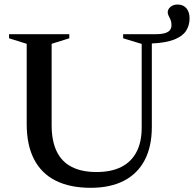

<svg xmlns="http://www.w3.org/2000/svg" viewBox="-20 -840 879 870"><path d="M757 -726Q757 -740.5 752.8 -750.5Q748.5 -760.5 744.2 -768.2Q740 -776 740 -784Q740 -798.5 752.8 -809Q765.5 -819.5 784.5 -819.5Q810 -819.5 824.5 -802.8Q839 -786 839 -757Q839 -725 823 -700.2Q807 -675.5 769.5 -660.8Q732 -646 668 -643V-265Q668 -176 635.5 -114.2Q603 -52.5 541.2 -20.8Q479.5 11 391 11Q297.5 11 232.8 -21.2Q168 -53.5 134.5 -118Q101 -182.5 101 -278V-641.5L21 -666.5V-685H294V-666.5L214 -641.5V-273Q214 -201.5 236.8 -154.2Q259.5 -107 304.8 -83.8Q350 -60.5 417.5 -60.5Q483.5 -60.5 529 -83.2Q574.5 -106 598.2 -150.8Q622 -195.5 622 -262V-641L538 -666.5V-685H682Q711.5 -685 727.8 -690Q744 -695 750.5 -704.2Q757 -713.5 757 -726Z"/></svg>

Font: Newsreader 36pt Medium
Style: Regular
Weight: 500
Designer: Hugues Gentile
Foundry: Production Type
Version: Version 1.003